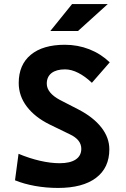

<svg xmlns="http://www.w3.org/2000/svg" viewBox="-20 -926 626 956"><path d="M269 9.8Q210 9.8 154.3 -0.2Q98.6 -10.3 54.7 -28.3L72.3 -160.2Q126 -137.7 179 -125.5Q231.9 -113.3 276.9 -113.3Q329.1 -113.3 356.9 -131.8Q384.8 -150.4 384.8 -185.1Q384.8 -230.5 327.6 -257.3L228 -305.7Q154.3 -341.8 113.8 -395Q73.2 -448.2 73.2 -512.7Q73.2 -603.5 133.3 -653.3Q193.4 -703.1 303.2 -703.1Q367.2 -703.1 424.6 -680.7Q481.9 -658.2 526.4 -615.7L437.5 -513.7Q403.8 -545.9 369.6 -563.2Q335.4 -580.6 303.7 -580.6Q260.7 -580.6 236.8 -562.3Q212.9 -543.9 212.9 -509.3Q212.9 -486.3 229.7 -465.8Q246.6 -445.3 277.8 -428.7L371.6 -380.4Q444.8 -342.3 484.6 -291.5Q524.4 -240.7 524.4 -182.6Q524.4 -90.3 458 -40.3Q391.6 9.8 269 9.8ZM230.5 -771.5 338.9 -905.8H516.6L368.2 -771.5Z"/></svg>

Font: Cascadia Mono
Style: Regular
Weight: 400
Monospace: yes
Designer: Aaron Bell
Foundry: Saja Typeworks
Version: Version 2404.023